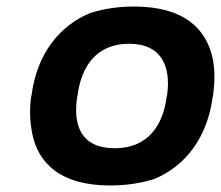

<svg xmlns="http://www.w3.org/2000/svg" viewBox="-20 -558 677 588"><path d="M77 -269 75 -259C70 -220 72 -185 78 -152C96 -58 165 10 317 10C367 10 412 3 453 -10C546 -49 614 -134 631 -259L633 -269C638 -308 638 -343 632 -376C613 -470 543 -538 391 -538C341 -538 297 -531 256 -518C162 -479 94 -394 77 -269ZM492 -269 490 -259C479 -176 434 -104 332 -104C227 -104 204 -175 216 -259L218 -269C229 -351 273 -424 375 -424C477 -424 503 -352 492 -269Z"/></svg>

Font: Asimov
Style: EdgeWideIt
Weight: 500
Designer: Google
Version: Version 2.000980: 2014